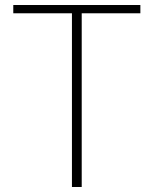

<svg xmlns="http://www.w3.org/2000/svg" viewBox="-20 -746 613 766"><path d="M267 0V-693H33V-726H540V-693H306V0Z"/></svg>

Font: Noto Sans KR Thin
Style: Regular
Weight: 100
Designer: Ryoko NISHIZUKA 西塚涼子 (kana, bopomofo & ideographs); Paul D. Hunt (Latin, Greek & Cyrillic); Sandoll Communications 산돌커뮤니
Foundry: Adobe
Version: Version 2.004-H2;hotconv 1.0.118;makeotfexe 2.5.65603